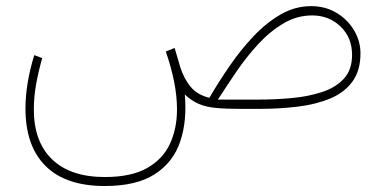

<svg xmlns="http://www.w3.org/2000/svg" viewBox="-20 -355 1258 626"><path d="M321.8 251.5Q194.3 251.5 128.7 186.3Q63 121.1 63 -1.5Q63 -43 70.6 -87.4Q78.1 -131.8 91.8 -175.3L117.7 -165.5Q106 -125 98.1 -82.5Q90.3 -40 90.3 1.5Q90.3 107.4 150.1 164.8Q210 222.2 321.8 222.2Q407.7 222.2 459.2 193.1Q510.7 164.1 533.9 114.3Q557.1 64.5 557.1 1.5Q557.1 -42 547.4 -90.1Q537.6 -138.2 520.5 -187L549.3 -198.7L567.9 -135.7Q579.6 -98.6 601.3 -72.3Q623 -45.9 662.6 -36.1Q692.9 -87.9 729 -140.4Q765.1 -192.9 806.9 -237.1Q848.6 -281.2 895.5 -308.1Q942.4 -335 994.1 -335Q1041 -335 1077.4 -313Q1113.8 -291 1134.5 -255.9Q1155.3 -220.7 1155.3 -181.2Q1155.3 -124 1128.4 -88.1Q1101.6 -52.2 1055.2 -33.2Q1008.8 -14.2 949.2 -7.1Q889.6 0 824.2 0H764.2Q715.3 0 683.1 -3.2Q650.9 -6.3 627.7 -16.4Q604.5 -26.4 582.5 -46.9Q590.3 39.1 567.6 106.4Q544.9 173.8 485.1 212.6Q425.3 251.5 321.8 251.5ZM997.6 -304.7Q947.8 -304.7 903.6 -278.3Q859.4 -252 821 -210.2Q782.7 -168.5 750.2 -120.6Q717.8 -72.8 690.4 -30.3H822.3Q876.5 -30.3 930.4 -35.2Q984.4 -40 1029.3 -54.7Q1074.2 -69.3 1101.1 -98.4Q1127.9 -127.4 1127.9 -175.8Q1127.9 -232.4 1090.3 -268.6Q1052.7 -304.7 997.6 -304.7Z"/></svg>

Font: Vazirmatn RD FD Thin
Style: Regular
Weight: 100
Designer: Saber Rastikerdar
Foundry: Saber Rastikerdar
Version: Version 33.003